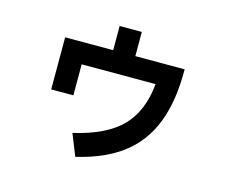

<svg xmlns="http://www.w3.org/2000/svg" viewBox="-101 -783 1202 1004"><g transform="rotate(15 500.0 -280.5)"><path d="M816 -510Q817 -339 771.5 -221Q726 -103 630.5 -29.5Q535 44 382 80L335 -37Q509 -77 592 -161.5Q675 -246 689 -396H289V-228H169V-510H429V-641H549V-510Z"/></g></svg>

Font: IBM Plex Sans JP
Style: Bold
Weight: 700
Designer: Mike Abbink; Paul van der Laan; Pieter van Rosmalen; Wujin Sim; Yejin Wi; Jinhee Kim; Boomi Park; Yona Kim; Kichan Ma
Foundry: Sandoll Inc.
Version: Version 1.001